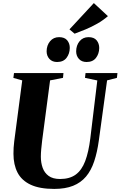

<svg xmlns="http://www.w3.org/2000/svg" viewBox="-20 -1218 784 1248"><path d="M676 -695.5 622.5 -305.5Q612 -228.5 592.2 -169.2Q572.5 -110 539 -70.2Q505.5 -30.5 454.8 -10.2Q404 10 332.5 10Q237.5 10 179 -17.5Q120.5 -45 94 -96.2Q67.5 -147.5 67.5 -218.5Q67.5 -237.5 68.5 -257.8Q69.5 -278 72.5 -299.5L124.5 -695.5L67 -711.5L71 -743H392.5L389.5 -712L305.5 -695.5L254 -304.5Q250.5 -275.5 248 -248.5Q245.5 -221.5 245.5 -199.5Q245.5 -160.5 257.2 -127.5Q269 -94.5 296.2 -74.5Q323.5 -54.5 370.5 -54.5Q433 -54.5 472.2 -83.2Q511.5 -112 533.8 -170.8Q556 -229.5 567 -318.5L612.5 -695L532.5 -712L536 -743H743.5L740 -712ZM351 -815Q319.5 -815 301.2 -835Q283 -855 283 -885Q283.5 -923.5 305.5 -950Q327.5 -976.5 364 -976.5Q400 -976.5 417 -955.8Q434 -935 433.5 -906Q433 -869 412.5 -842Q392 -815 351 -815ZM543 -815Q511 -815 493 -835Q475 -855 475 -885Q475.5 -923.5 497.2 -950Q519 -976.5 555.5 -976.5Q591.5 -976.5 608.2 -955.8Q625 -935 625 -906Q624.5 -869 604 -842Q583.5 -815 543 -815ZM465 -999 431.5 -1027 590 -1198 681.5 -1113Q649.5 -1085.5 611.8 -1064Q574 -1042.5 536 -1026.8Q498 -1011 465 -999Z"/></svg>

Font: Merriweather 96pt Black
Style: Italic
Weight: 900
Italic angle: -7.8°
Version: Version 2.101